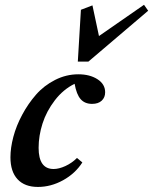

<svg xmlns="http://www.w3.org/2000/svg" viewBox="-20 -757 629 789"><path d="M299.8 -503.9 312.5 -716.8 359.9 -734.9 386.7 -608.9 571.8 -737.3 588.9 -712.9 343.3 -503.9ZM135.7 11.2Q81.5 11.2 52.2 -20.3Q22.9 -51.8 22.9 -110.4Q22.9 -149.4 34.9 -194.8Q46.9 -240.2 71.3 -285.6Q95.7 -331.1 128.2 -368.2Q160.6 -405.3 206.3 -428.5Q252 -451.7 301.8 -451.7Q349.1 -451.7 380.6 -431.4Q412.1 -411.1 412.1 -377.9Q412.1 -356.4 397.9 -343.3Q383.8 -330.1 358.4 -330.1Q328.6 -330.1 311.5 -349.4Q294.4 -368.7 286.6 -412.6Q239.7 -389.6 205.3 -344.7Q170.9 -299.8 154.8 -249.5Q138.7 -199.2 138.7 -149.4Q138.7 -62.5 200.2 -62.5Q222.2 -62.5 248.8 -74.7Q275.4 -86.9 296.4 -107.9L318.4 -89.4Q289.1 -43.9 239.3 -16.4Q189.5 11.2 135.7 11.2Z"/></svg>

Font: Elstob 10pt
Style: Bold Italic
Weight: 700
Italic angle: -20°
Designer: Peter S. Baker
Version: Version 1.015